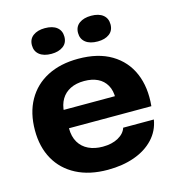

<svg xmlns="http://www.w3.org/2000/svg" viewBox="-109 -822 848 925"><g transform="rotate(-15 314.5 -360.0)"><path d="M316 9Q225 9 159.5 -25Q94 -59 59.5 -120.5Q25 -182 25 -265Q25 -352 60.5 -415Q96 -478 161 -511.5Q226 -545 315 -545Q414 -545 480 -505.5Q546 -466 576 -396Q606 -326 597 -233H186Q186 -191 203 -162.5Q220 -134 250.5 -119.5Q281 -105 321 -105Q367 -105 398.5 -122.5Q430 -140 439 -168H592Q583 -113 545.5 -73Q508 -33 449 -12Q390 9 316 9ZM183 -313 174 -325H451L440 -313Q441 -353 425.5 -380Q410 -407 382 -420.5Q354 -434 315 -434Q275 -434 246 -419.5Q217 -405 201 -378Q185 -351 183 -313ZM429 -601Q390 -601 368.5 -618Q347 -635 347 -665Q347 -696 369.5 -712.5Q392 -729 429 -729Q467 -729 488 -712Q509 -695 509 -665Q509 -634 487 -617.5Q465 -601 429 -601ZM198 -601Q160 -601 138.5 -618Q117 -635 117 -665Q117 -696 139.5 -712.5Q162 -729 198 -729Q237 -729 258 -712Q279 -695 279 -665Q279 -634 256.5 -617.5Q234 -601 198 -601Z"/></g></svg>

Font: Mona Sans SemiExpanded
Style: Bold
Weight: 700
Width: 6
Designer: Deni Anggara
Foundry: GitHub
Version: Version 2.000